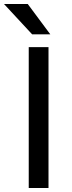

<svg xmlns="http://www.w3.org/2000/svg" viewBox="-48 -942 359 962"><path d="M195 -706V0H96V-706ZM204 -770H113L-28 -922H91Z"/></svg>

Font: Museo Sans Medium
Style: Regular
Weight: 500
Designer: Jos Buivenga
Foundry: Jos Buivenga & Rosetta Type Foundry (extension, remastering)
Version: Version 3.600;PS 1.000;hotconv 1.0.88;makeotf.lib2.5.647800;